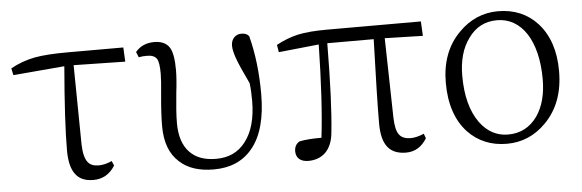

<svg xmlns="http://www.w3.org/2000/svg" viewBox="-41 -645 2362 779"><g transform="rotate(-5 1140.0 -255.5)"><path d="M312 14C349 14 379 -3 400 -37L392 -56C372 -47 354 -43 338 -43C318 -43 303 -49 294 -61C283 -75 277 -99 276 -133L272 -457L482 -453L479 -511H250C195 -511 151 -508 118 -502C82 -495 49 -483 19 -466L25 -438L234 -456C221 -303 215 -189 215 -115C215 -70 223 -37 240 -16C255 4 279 14 312 14Z M802 14C870 14 922 -9 959 -54C1000 -103 1020 -177 1020 -275C1020 -360 1011 -439 992 -512C985 -521 975 -525 961 -525C937 -525 919 -507 919 -480C919 -466 923 -449 930 -429C938 -406 954 -370 977 -322C980 -299 981 -275 981 -251C981 -178 965 -122 934 -83C905 -46 866 -28 815 -28C768 -28 733 -41 708 -67C682 -94 669 -134 669 -186C669 -218 672 -258 677 -307C682 -348 684 -379 684 -401C684 -444 679 -475 668 -493C656 -512 635 -522 606 -522C574 -522 548 -511 529 -488L538 -466C548 -468 559 -469 572 -469C592 -469 605 -463 612 -452C618 -442 621 -422 621 -392C621 -374 619 -345 615 -305C610 -252 608 -210 608 -179C608 -114 626 -65 663 -32C696 -1 743 14 802 14Z M1585 14C1621 14 1649 -3 1670 -37L1663 -56C1642 -47 1624 -43 1609 -43C1588 -43 1572 -49 1563 -61C1552 -74 1547 -98 1546 -131L1539 -456L1694 -452L1691 -511H1309C1261 -511 1221 -508 1189 -501C1159 -494 1130 -483 1101 -467L1106 -437L1270 -454C1267 -302 1260 -176 1248 -76C1211 -76 1181 -74 1158 -69C1144 -61 1137 -48 1137 -30C1137 -3 1156 13 1187 13C1216 13 1239 4 1257 -13C1276 -32 1287 -59 1290 -94C1299 -178 1304 -299 1305 -456H1494C1489 -298 1486 -184 1486 -114C1486 -69 1494 -37 1511 -16C1527 4 1552 14 1585 14Z M1996 14C2058 14 2111 -9 2156 -55C2207 -107 2232 -176 2232 -262C2232 -344 2210 -409 2167 -457C2126 -502 2072 -525 2006 -525C1945 -525 1891 -502 1846 -456C1795 -405 1770 -337 1770 -254C1770 -167 1793 -99 1838 -51C1879 -8 1932 14 1996 14ZM2004 -23C1957 -23 1919 -44 1889 -85C1856 -131 1839 -195 1839 -276C1839 -338 1853 -389 1882 -428C1911 -469 1950 -489 1999 -489C2099 -489 2163 -391 2163 -235C2163 -174 2150 -124 2123 -85C2094 -44 2054 -23 2004 -23Z"/></g></svg>

Font: AllPunType Light
Style: Regular
Weight: 300
Version: 1.0